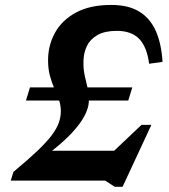

<svg xmlns="http://www.w3.org/2000/svg" viewBox="-20 -714 670 759"><path d="M503 -368.5 487 -316.5H82.5L98.5 -368.5ZM156 -118H497.5L391 -80L539.5 -220.5H578.5L464.5 24.5H434L395.5 0H22.5L33 -34.5Q91.5 -83 128.2 -118Q165 -153 185 -180Q205 -207 212.8 -229.5Q220.5 -252 220.5 -275Q220.5 -298.5 212.8 -319.8Q205 -341 195.2 -363.2Q185.5 -385.5 177.8 -412.8Q170 -440 170 -476Q170 -534.5 197.2 -584.2Q224.5 -634 280 -664.2Q335.5 -694.5 420 -694.5Q487 -694.5 530 -668.5Q573 -642.5 595.5 -592.5Q618 -542.5 622.5 -469.5L569.5 -462Q561 -528 530.5 -560Q500 -592 441.5 -592Q395 -592 366 -575.8Q337 -559.5 323.8 -532.5Q310.5 -505.5 310 -472.5Q309 -440.5 315.2 -414Q321.5 -387.5 327.2 -362.5Q333 -337.5 331 -310Q330 -291 319.5 -267.2Q309 -243.5 287 -215.2Q265 -187 229.2 -154.5Q193.5 -122 141 -85Z"/></svg>

Font: Newsreader SemiBold
Style: Italic
Weight: 600
Italic angle: -17°
Designer: Hugues Gentile
Foundry: Production Type
Version: Version 1.003